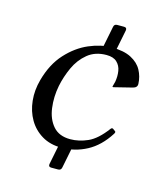

<svg xmlns="http://www.w3.org/2000/svg" viewBox="-100 -734 701 808"><g transform="rotate(15 250.0 -330.0)"><path d="M206 -111Q208 -124 221 -124H251Q264 -124 262 -111L243.2 -17Q241 -4 228 -4H198Q185 -4 187.2 -17ZM296 -643Q298 -656 311 -656H341Q354 -656 352 -643L333.2 -549Q331 -536 318 -536H288Q275 -536 277.2 -549ZM217.8 -96Q168.5 -96 132.5 -117.5Q96.5 -139 75.5 -175Q54.5 -211 49.9 -256Q45.2 -301 58.2 -348Q78.5 -421.8 121.1 -468.2Q163.8 -514.8 215.2 -536.8Q266.8 -558.8 313 -558.8Q366.5 -558.8 398.6 -542Q430.8 -525.2 445.4 -498Q460 -470.8 461.2 -439.8Q462.2 -423.2 443 -418.5L365.5 -399.2Q362.8 -398.2 360.4 -398.9Q358 -399.5 359.2 -401.8Q359.2 -404.2 361.5 -410.4Q363.8 -416.5 364.8 -422.5Q369.2 -447.5 365.5 -470.2Q361.8 -493 346.2 -507.6Q330.8 -522.2 300.8 -522.2Q251.8 -522.2 218.9 -495.2Q186 -468.2 167.4 -427.4Q148.8 -386.5 140.2 -344.5Q130.5 -294.8 136.8 -247.5Q143 -200.2 169.1 -170.2Q195.2 -140.2 243.8 -140.2Q281.8 -140.2 320 -157.2Q358.2 -174.2 396.8 -226Q402 -232.8 407.5 -229.2L418 -221.5Q422.2 -218.8 416.8 -210Q379.2 -150.8 327.5 -123.4Q275.8 -96 217.8 -96Z"/></g></svg>

Font: Young Serif Light
Style: Italic
Weight: 300
Italic angle: -10.979°
Designer: Bastien Sozeau
Foundry: NBR — Bastien Sozeau
Version: Version 5.001